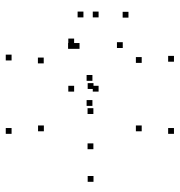

<svg xmlns="http://www.w3.org/2000/svg" viewBox="1 -597 618 660"><g transform="rotate(-90 310.0 -267.0)"><path d="M199.9 -536.2V-556.2H179.9V-536.2ZM35 -254.6V-274.6H15V-254.6ZM199.9 22V2H179.9V22ZM354.2 -254.6V-274.6H334.2V-254.6ZM208.7 -88.9V-108.9H188.7V-88.9ZM147.1 -255V-275H127.1V-255ZM208.7 -425.2V-445.2H188.7V-425.2ZM268.1 -255V-275H248.1V-255ZM447.9 22V2H427.9V22ZM599.4 -134.4V-154.4H579.4V-134.4ZM495 -154V-174H475V-154ZM443.8 -88.9V-108.9H423.8V-88.9ZM382.2 -258.3V-278.3H362.2V-258.3ZM442.1 -425.7V-445.7H422.1V-425.7ZM492.1 -322V-342H472.1V-322ZM492.1 -302.6V-322.6H472.1V-302.6ZM507.4 -321.2V-341.2H487.4V-321.2ZM345.1 -321.2V-341.2H325.1V-321.2ZM345.1 -237.1V-257.1H325.1V-237.1ZM600.2 -237.1V-257.1H580.2V-237.1ZM600.2 -289.2V-309.2H580.2V-289.2ZM452.2 -536.2V-556.2H432.2V-536.2ZM296 -258.3V-278.3H276V-258.3Z"/></g></svg>

Font: Monaspace Neon Dots Var
Style: Regular
Weight: 400
Designer: Riley Cran and the Lettermatic Team
Version: Version 1.100 (Monaspace Neon Dots)